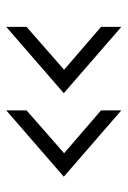

<svg xmlns="http://www.w3.org/2000/svg" viewBox="83 -583 408 614"><g transform="rotate(90 287.0 -276.0)"><path d="M278 -276 66 -92V-157L203 -277L66 -395V-460ZM545 -276 333 -92V-157L470 -277L333 -395V-460Z"/></g></svg>

Font: Open Sauce One Light
Style: Regular
Weight: 300
Designer: Alfredo Marco Pradil
Foundry: Creative Sauce Fz LLC
Version: Version 1.477